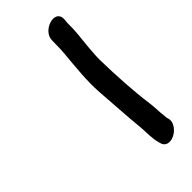

<svg xmlns="http://www.w3.org/2000/svg" viewBox="-248 -722 889 889"><g transform="rotate(-45 196.0 -277.5)"><path d="M234.7 -605.1C233.6 -570.9 234.4 -548.5 231.3 -515.1C224.2 -437.2 215.5 -355.7 220.3 -282C226.8 -200.7 231.2 -110.8 239.4 -31.1C242.7 1.3 239.9 44.9 250.9 81.6L253.6 90.5C256.7 101.8 265.4 110.3 277 113C317.8 122.5 369.9 73.6 359.5 35.5L356.8 26.8C356.4 24.6 356 15.5 355.3 9.8C351.6 -17.2 352.3 -45.3 348.2 -75.5C335.3 -170.4 329.2 -275.3 327.2 -378.4C326.3 -426.4 334.4 -486.7 339.4 -541.7C343.5 -581.1 339.7 -603.9 343.8 -633.1C344 -634.1 344.1 -635.8 344 -637C341.8 -699.6 236.5 -666.1 234.7 -605.1Z"/></g></svg>

Font: Take Off
Style: Hosehead
Weight: 400
Foundry: Cannot Into Space Fonts
Version: Version 0.89